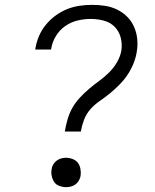

<svg xmlns="http://www.w3.org/2000/svg" viewBox="-20 -763 640 791"><path d="M247 -221Q251 -245 258 -270Q265 -295 277.5 -317.5Q290 -340 308.5 -360Q327 -380 347 -397Q367 -414 389 -430Q411 -446 430 -465Q449 -484 462.5 -507.5Q476 -531 480 -555Q484 -583 477 -609Q470 -635 452 -653Q434 -671 407.5 -678Q381 -685 353 -685Q327 -685 299.5 -678.5Q272 -672 248.5 -655.5Q225 -639 210 -614Q195 -589 191 -562L190 -559H125L126 -564Q130 -589 140.5 -614Q151 -639 168.5 -660.5Q186 -682 208.5 -698.5Q231 -715 255.5 -725Q280 -735 306.5 -739Q333 -743 359 -743Q386 -743 412.5 -739Q439 -735 462.5 -723.5Q486 -712 504 -694Q522 -676 532.5 -652Q543 -628 545.5 -601Q548 -574 543 -547Q539 -523 529 -499Q519 -475 504.5 -453.5Q490 -432 471.5 -413.5Q453 -395 433 -378.5Q413 -362 391 -347Q369 -332 352 -312.5Q335 -293 326 -269Q317 -245 313 -221ZM252 8Q238 8 224.5 3Q211 -2 203.5 -13Q196 -24 193 -38.5Q190 -53 193 -67Q194 -77 200 -86.5Q206 -96 214.5 -102Q223 -108 232.5 -110.5Q242 -113 252 -113Q266 -113 280 -107.5Q294 -102 301.5 -91.5Q309 -81 311.5 -66.5Q314 -52 312 -38Q310 -28 304.5 -18.5Q299 -9 290.5 -3Q282 3 272 5.5Q262 8 252 8Z"/></svg>

Font: Iosevka Aile Light Oblique
Style: Regular
Weight: 300
Italic angle: -9°
Designer: Belleve Invis
Foundry: Belleve Invis
Version: Version 31.1.0; ttfautohint (v1.8.4)